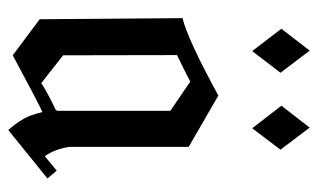

<svg xmlns="http://www.w3.org/2000/svg" viewBox="-170 -562 757 457"><g transform="rotate(90 208.5 -333.5)"><path d="M404.7 -67.9 289.5 25.3Q265.8 -1.1 255.8 -25.8Q250.5 -39.5 246.8 -55.8L236.3 -51.1Q217.4 -42.1 111.6 14.7L25.8 -49.5L23.2 -389.5Q72.6 -401.1 207.4 -474.7L329.5 -404.2V-122.1Q333.7 -87.9 351.6 -61.6L386.3 -90ZM243.7 -90.5V-360.5L174.2 -407.9Q166.3 -403.2 111.1 -376.3L111.6 -105.3L177.9 -53.2Q198.9 -67.4 242.1 -87.9V-89.5ZM336.3 -622.6 285.3 -555.3 231.6 -624.7 283.7 -692.1ZM153.2 -622.6 101.6 -555.3 48.4 -624.7 100.5 -692.1Z"/></g></svg>

Font: MM Bagan
Style: Regular
Weight: 400
Designer: Khon Soe Zaw Thu
Version: Version 1.00 July 10, 2016, initial release